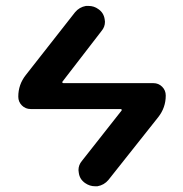

<svg xmlns="http://www.w3.org/2000/svg" viewBox="-20 -609 619 651"><path d="M500 -327.1Q517.6 -327.1 529.8 -314.9Q542 -302.7 542 -285.2Q542 -244.1 516.6 -211.9L347.7 1Q333 18.6 310.5 22.5Q305.7 22.5 301.8 22.5Q284.2 22.5 268.6 11.7Q250 -1 247.1 -23.4Q246.1 -28.3 246.1 -32.2Q246.1 -49.8 257.8 -63.5L391.6 -233.4Q393.6 -235.4 392.6 -237.3Q391.6 -239.3 388.7 -239.3H84Q66.4 -239.3 54.2 -251.5Q42 -263.7 42 -281.2Q42 -322.3 67.4 -354.5L234.4 -567.4Q249 -585 271.5 -588.9Q276.4 -588.9 280.3 -588.9Q298.8 -588.9 313.5 -578.1Q332 -565.4 335 -543Q335.9 -539.1 335.9 -535.2Q335.9 -517.6 324.2 -503.9L192.4 -333Q190.4 -331.1 191.4 -329.1Q192.4 -327.1 195.3 -327.1Z"/></svg>

Font: Gen Jyuu Gothic Medium
Style: Regular
Weight: 500
Designer: [Source Han Sans]
Ryoko NISHIZUKA  (kana & ideographs); Paul D. Hunt (Latin, Greek & Cyrillic); Wenlong ZHANG  (bopomofo
Version: Version 1.002.20150607